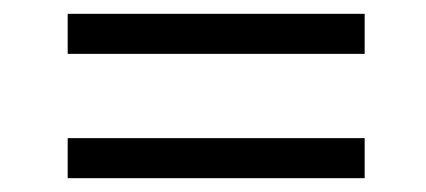

<svg xmlns="http://www.w3.org/2000/svg" viewBox="-20 -369 617 278"><path d="M78 -291V-349H508V-291ZM78 -111V-169H508V-111Z"/></svg>

Font: Ysabeau Office Medium
Style: Italic
Weight: 500
Italic angle: -12°
Designer: Christian Thalmann (Catharsis Fonts)
Version: Version 2.001;gftools[0.9.30]; featfreeze: tnum,lnum,ss02